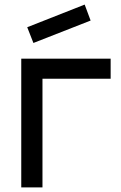

<svg xmlns="http://www.w3.org/2000/svg" viewBox="-20 -819 530 839"><path d="M126 -631.2 99 -700 350 -799 376 -729.2ZM463.5 -562.5H72.9V0H165.6V-475H463.5Z"/></svg>

Font: Manrope3 Medium
Style: Regular
Weight: 500
Width: 4
Designer: Mikhail Sharanda
Foundry: Mikhail Sharanda
Version: Version 3.000;PS 003.000;hotconv 1.0.88;makeotf.lib2.5.64775